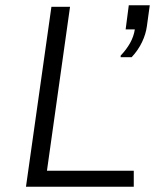

<svg xmlns="http://www.w3.org/2000/svg" viewBox="-20 -712 640 732"><path d="M79 0 176 -686H247L159 -61H490V0ZM440 -494V-500Q462 -523 476 -548Q490 -573 494 -600H459L471 -692H551L540 -612Q536 -582 521.5 -551.5Q507 -521 482 -494Z"/></svg>

Font: Chivo Mono Medium ExtraLight
Style: Italic
Weight: 250
Italic angle: -8.05°
Monospace: yes
Version: Version 1.008